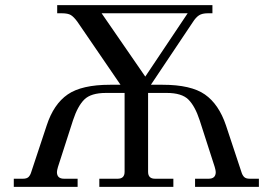

<svg xmlns="http://www.w3.org/2000/svg" viewBox="-20 -732 1048 752"><path d="M378 -680 549 -432 715 -680ZM34 0V-32H70Q85 -32 92 -39Q99 -46 103 -60L163 -241Q190 -324 245 -362Q300 -400 411 -400H452L283 -647Q269 -666 257.5 -673Q246 -680 222 -680H204V-712H812V-680H794Q772 -680 759.5 -672Q747 -664 735 -645L571 -400H617Q728 -400 782.5 -362Q837 -324 865 -241L925 -60Q929 -46 936 -39Q943 -32 958 -32H994V0H744V-32H797Q825 -32 825 -58Q825 -64 821 -78L762 -261Q744 -316 718 -342Q692 -368 633 -368H560V-59Q560 -32 587 -32H659V0H369V-32H441Q468 -32 468 -59V-368H395Q336 -368 310 -342Q284 -316 266 -261L207 -78Q203 -64 203 -58Q203 -32 231 -32H284V0Z"/></svg>

Font: Old Standard TT
Style: Regular
Weight: 400
Designer: Alexey Kryukov <alexios@thessalonica.org.ru>
Version: Version 2.2